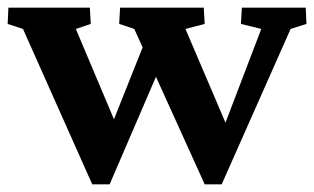

<svg xmlns="http://www.w3.org/2000/svg" viewBox="-22 -480 821 502"><path d="M397 -305.2 264.6 2H219.2L38.1 -404.3L-2 -417.5L0 -460H212.9L215.3 -417.5L176.3 -404.3L299.3 -112.8H253.9L359.4 -377.4ZM513.2 2 329.1 -404.3 289.6 -417.5 292 -460H510.7L513.2 -417.5L462.9 -404.3L587.4 -112.8H549.8L661.1 -404.3L607.9 -417.5L610.4 -460H777.3L779.3 -417.5L737.8 -404.3L557.6 2Z"/></svg>

Font: Lateef ExtraBold
Style: Regular
Weight: 800
Designer: SIL International
Foundry: SIL International
Version: Version 4.200